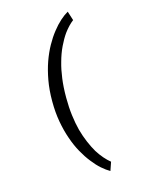

<svg xmlns="http://www.w3.org/2000/svg" viewBox="-148 -887 896 1201"><g transform="rotate(-15 300.0 -286.0)"><path d="M174.3 -288.6V-283.7Q174.3 -213.9 185.3 -152.3Q196.3 -90.8 214.8 -38.6Q232.9 14.2 257.1 57.4Q281.2 100.6 308.1 134.3Q334.5 168.5 361.6 192.1Q388.7 215.8 413.1 229.5L432.1 174.3Q412.1 158.2 392.3 135.5Q372.6 112.8 354 83.5Q335.9 52.7 319.3 13.9Q302.7 -24.9 290 -70.3Q278.3 -115.2 271.5 -168.5Q264.6 -221.7 264.6 -282.7V-289.6Q264.6 -353 272 -408.2Q279.3 -463.4 292.5 -509.3Q306.2 -560.1 326.7 -602.8Q347.2 -645.5 369.6 -677.2Q384.8 -697.8 400.6 -714.4Q416.5 -731 432.1 -742.7L413.1 -802.2Q388.7 -788.6 361.8 -764.6Q335 -740.7 308.6 -707Q281.7 -673.3 257.6 -629.9Q233.4 -586.4 214.8 -534.2Q196.3 -481.4 185.3 -419.9Q174.3 -358.4 174.3 -288.6Z"/></g></svg>

Font: Roboto Mono
Style: Regular
Weight: 400
Monospace: yes
Designer: Google
Version: Version 3.000